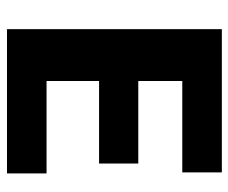

<svg xmlns="http://www.w3.org/2000/svg" viewBox="-74 -596 670 563"><g transform="rotate(90 261.5 -315.0)"><path d="M66 -630H486V-514H218V-385H460V-270H218V-116H489V0H66Z"/></g></svg>

Font: Mukta Malar ExtraBold
Style: Regular
Weight: 800
Designer: Aadarsh Rajan, Girish Dalvi, Yashodeep Gholap
Foundry: Ek Type
Version: Version 2.538;PS 1.000;hotconv 16.6.51;makeotf.lib2.5.65220;